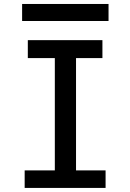

<svg xmlns="http://www.w3.org/2000/svg" viewBox="-20 -922 640 942"><path d="M101 -86H249V-637H116.5V-725H482.5V-637H353V-86H498V0H101ZM88.5 -902.5H512.5V-819H88.5Z"/></svg>

Font: JuliaMono Medium
Style: Regular
Weight: 500
Monospace: yes
Designer: cormullion
Foundry: corm
Version: Version 0.054; ttfautohint (v1.8.4)